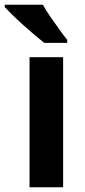

<svg xmlns="http://www.w3.org/2000/svg" viewBox="-52 -786 357 806"><path d="M213 0H72V-546H213ZM128 -766Q140 -744 159 -716.5Q178 -689 197 -662.5Q216 -636 230 -619V-606H134Q117 -619 94 -638.5Q71 -658 46.5 -680Q22 -702 1.5 -722Q-19 -742 -32 -756V-766Z"/></svg>

Font: Noto Sans Sinhala SemiCondensed
Style: Bold
Weight: 700
Width: 4
Designer: Jelle Bosma - Monotype Design Team
Foundry: Monotype Imaging Inc.
Version: Version 2.006; ttfautohint (v1.8.4.7-5d5b)